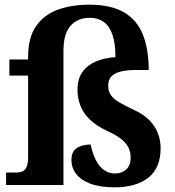

<svg xmlns="http://www.w3.org/2000/svg" viewBox="-20 -790 746 820"><path d="M469 10Q407 10 366 -5.5Q325 -21 305 -47.5Q285 -74 285 -107Q285 -135 298 -149Q311 -163 330.5 -168Q350 -173 367 -173Q375 -135 389 -107Q403 -79 424 -64Q445 -49 471 -49Q500 -49 519 -66.5Q538 -84 538 -116Q538 -140 529 -159Q520 -178 498.5 -195.5Q477 -213 437 -231Q389 -254 361.5 -281.5Q334 -309 322.5 -341Q311 -373 311 -407Q311 -453 332 -482.5Q353 -512 389.5 -527.5Q426 -543 473 -546Q473 -607 459.5 -644Q446 -681 421.5 -697.5Q397 -714 363 -714Q312 -714 281.5 -680Q251 -646 251 -573V0H6V-53H49Q63 -53 74.5 -57.5Q86 -62 93 -76Q100 -90 100 -118V-467H20V-536H100V-546Q100 -630 134.5 -679Q169 -728 228 -749Q287 -770 360 -770Q453 -770 508.5 -738Q564 -706 589.5 -644Q615 -582 615 -491H559Q527 -491 500 -485.5Q473 -480 457.5 -465.5Q442 -451 442 -424Q442 -401 453 -384.5Q464 -368 488.5 -353.5Q513 -339 553 -320Q595 -301 619.5 -275Q644 -249 655 -219Q666 -189 666 -158Q666 -73 614 -31.5Q562 10 469 10Z"/></svg>

Font: Noto Serif Kannada
Style: Bold
Weight: 700
Version: Version 2.003